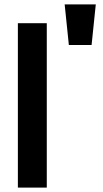

<svg xmlns="http://www.w3.org/2000/svg" viewBox="-20 -850 466 870"><path d="M61 0H192V-745H61ZM292 -646H395L414 -830H273Z"/></svg>

Font: Plus Jakarta Sans
Style: Bold
Weight: 700
Designer: Gumpita Rahayu
Foundry: Tokotype
Version: Version 2.004; ttfautohint (v1.8.3)